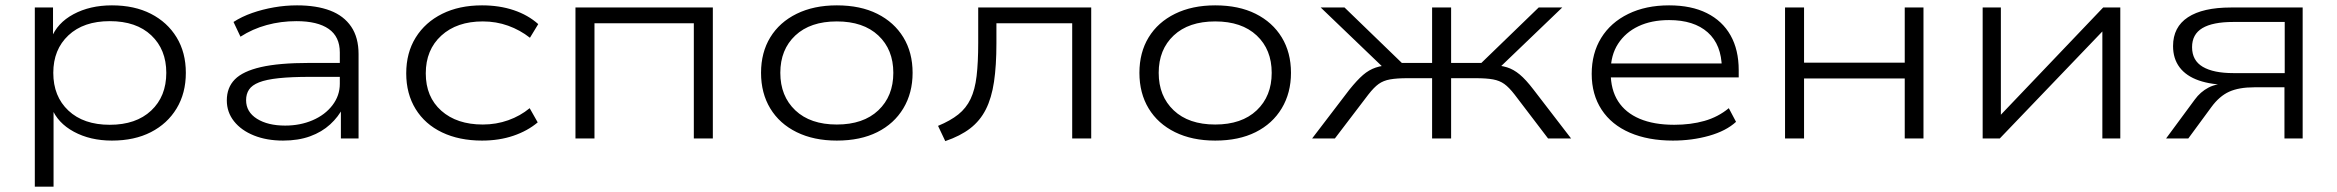

<svg xmlns="http://www.w3.org/2000/svg" viewBox="-20 -517 8729 717"><path d="M110 180V-489H178V-373H171Q193 -431 254.5 -464Q316 -497 398 -497Q482 -497 543.5 -465.5Q605 -434 639.5 -377.5Q674 -321 674 -245Q674 -169 639.5 -112Q605 -55 543.5 -23.5Q482 8 398 8Q317 8 256 -25Q195 -58 173 -114H180V180ZM390 -51Q488 -51 544.5 -104Q601 -157 601 -245Q601 -332 545 -385Q489 -438 390 -438Q292 -438 235.5 -385Q179 -332 179 -245Q179 -157 235.5 -104Q292 -51 390 -51Z M1037 8Q976 8 928.5 -11Q881 -30 854 -64Q827 -98 827 -142Q827 -190 857 -220.5Q887 -251 954.5 -266.5Q1022 -282 1135 -282H1265V-230H1139Q1067 -230 1020.5 -225Q974 -220 947.5 -209.5Q921 -199 910 -182.5Q899 -166 899 -143Q899 -99 939.5 -73.5Q980 -48 1045 -48Q1101 -48 1147.5 -68Q1194 -88 1221.5 -124Q1249 -160 1249 -204V-321Q1249 -380 1207.5 -409Q1166 -438 1087 -438Q1029 -438 976 -423.5Q923 -409 878 -380L852 -435Q883 -455 921.5 -468.5Q960 -482 1003 -489.5Q1046 -497 1089 -497Q1162 -497 1213 -477.5Q1264 -458 1291.5 -417.5Q1319 -377 1319 -315V0H1253V-114L1261 -115Q1244 -81 1213 -52.5Q1182 -24 1138 -8Q1094 8 1037 8Z M1780 8Q1695 8 1631 -22.5Q1567 -53 1532 -110Q1497 -167 1497 -243Q1497 -320 1532.5 -377Q1568 -434 1631.5 -465.5Q1695 -497 1780 -497Q1845 -497 1898.5 -479Q1952 -461 1990 -427L1959 -376Q1922 -405 1877.5 -421Q1833 -437 1783 -437Q1686 -437 1628 -384Q1570 -331 1570 -243Q1570 -155 1628 -103.5Q1686 -52 1783 -52Q1833 -52 1878 -68Q1923 -84 1958 -113L1988 -60Q1950 -28 1897 -10Q1844 8 1780 8Z M2129 0V-489H2642V0H2571V-430H2200V0Z M3105 8Q3019 8 2955 -23.5Q2891 -55 2856.5 -112Q2822 -169 2822 -245Q2822 -321 2856.5 -377.5Q2891 -434 2955 -465.5Q3019 -497 3105 -497Q3193 -497 3256 -465.5Q3319 -434 3353.5 -377.5Q3388 -321 3388 -245Q3388 -170 3353.5 -112.5Q3319 -55 3256 -23.5Q3193 8 3105 8ZM3105 -52Q3204 -52 3260 -105Q3316 -158 3316 -245Q3316 -332 3260 -384.5Q3204 -437 3105 -437Q3006 -437 2950 -384.5Q2894 -332 2894 -245Q2894 -158 2950 -105Q3006 -52 3105 -52Z M3510 10 3483 -47Q3529 -66 3558.5 -89.5Q3588 -113 3604.5 -147.5Q3621 -182 3627 -233Q3633 -284 3633 -357V-489H4055V0H3984V-430H3701V-355Q3701 -272 3692 -211.5Q3683 -151 3661.5 -108.5Q3640 -66 3603 -37.5Q3566 -9 3510 10Z M4518 8Q4432 8 4368 -23.5Q4304 -55 4269.5 -112Q4235 -169 4235 -245Q4235 -321 4269.5 -377.5Q4304 -434 4368 -465.5Q4432 -497 4518 -497Q4606 -497 4669 -465.5Q4732 -434 4766.5 -377.5Q4801 -321 4801 -245Q4801 -170 4766.5 -112.5Q4732 -55 4669 -23.5Q4606 8 4518 8ZM4518 -52Q4617 -52 4673 -105Q4729 -158 4729 -245Q4729 -332 4673 -384.5Q4617 -437 4518 -437Q4419 -437 4363 -384.5Q4307 -332 4307 -245Q4307 -158 4363 -105Q4419 -52 4518 -52Z M4880 0 5019 -182Q5048 -218 5070 -237Q5092 -256 5117 -264.5Q5142 -273 5179 -275L5157 -254L4912 -489H5001L5215 -282H5328V-489H5399V-282H5512L5726 -489H5814L5569 -254L5547 -275Q5584 -273 5608 -265.5Q5632 -258 5655 -239Q5678 -220 5707 -182L5847 0H5761L5636 -164Q5615 -191 5597.5 -203.5Q5580 -216 5555.5 -220.5Q5531 -225 5490 -225H5399V0H5328V-225H5237Q5196 -225 5171 -220.5Q5146 -216 5128.5 -203.5Q5111 -191 5090 -164L4965 0Z M6227 8Q6135 8 6066.5 -21.5Q5998 -51 5961 -107.5Q5924 -164 5924 -241Q5924 -318 5959.5 -375.5Q5995 -433 6060.5 -465Q6126 -497 6213 -497Q6296 -497 6354 -468Q6412 -439 6442.5 -385Q6473 -331 6473 -255V-228H5973V-280H6433L6410 -263Q6409 -350 6357.5 -396Q6306 -442 6213 -442Q6147 -442 6098.5 -419Q6050 -396 6022.5 -353.5Q5995 -311 5995 -252V-245Q5995 -182 6022.5 -139Q6050 -96 6103 -73.5Q6156 -51 6232 -51Q6294 -51 6345 -65.5Q6396 -80 6436 -113L6463 -62Q6426 -28 6362.5 -10Q6299 8 6227 8Z M6646 0V-489H6717V-283H7093V-489H7163V0H7093V-224H6717V0Z M7384 0V-489H7452V-77H7441L7834 -489H7898V0H7831V-411H7842L7448 0Z M8069 0 8176 -145Q8197 -174 8227.5 -190Q8258 -206 8308 -206H8316L8306 -200Q8239 -200 8191.5 -216.5Q8144 -233 8119.5 -265.5Q8095 -298 8095 -345Q8095 -416 8150.5 -452.5Q8206 -489 8311 -489H8579V0H8511V-191H8398Q8341 -191 8304.5 -174.5Q8268 -158 8238 -117L8152 0ZM8320 -244H8512V-435H8320Q8243 -435 8204.5 -412Q8166 -389 8166 -341Q8166 -291 8206 -267.5Q8246 -244 8320 -244Z"/></svg>

Font: Nunito Sans 10pt Expanded Light
Style: Regular
Weight: 300
Width: 7
Designer: Vernon Adams
Foundry: Vernon Adams
Version: Version 3.101;gftools[0.9.27]